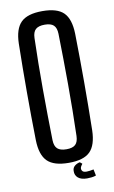

<svg xmlns="http://www.w3.org/2000/svg" viewBox="-99 -860 606 1017"><g transform="rotate(-10 203.5 -351.0)"><path d="M204 8Q124 8 89 -26.5Q54 -61 52 -140Q47 -400 52 -660Q54 -739 89 -773.5Q124 -808 204 -808Q284 -808 318.5 -773.5Q353 -739 355 -660Q360 -399 355 -140Q353 -61 318.5 -26.5Q284 8 204 8ZM204 -65Q237 -65 252 -79Q267 -93 268 -125Q272 -261 271.5 -401.5Q271 -542 268 -675Q267 -707 252 -721Q237 -735 204 -735Q171 -735 155.5 -721Q140 -707 139 -675Q135 -542 135.5 -401.5Q136 -261 139 -125Q140 -93 155.5 -79Q171 -65 204 -65ZM221 55Q221 38 233 28Q245 18 261 15L273 25Q269 30 265 36.5Q261 43 261 50Q261 58 267 64Q273 70 289 70Q295 70 307 68.5Q319 67 326 65L333 99Q323 103 309.5 104.5Q296 106 285 106Q253 106 236.5 92Q220 78 221 55Z"/></g></svg>

Font: Big Shoulders Display SemiBold
Style: Regular
Weight: 600
Designer: Patric King
Foundry: XO Type Co
Version: Version 1.000; ttfautohint (v1.8.2)